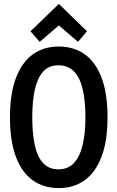

<svg xmlns="http://www.w3.org/2000/svg" viewBox="-20 -947 600 982"><path d="M281 15Q204 15 148 -24.5Q92 -64 61.5 -144.5Q31 -225 31 -347Q31 -469 62 -549.5Q93 -630 148.5 -669.5Q204 -709 280 -709Q357 -709 413 -669.5Q469 -630 499.5 -549.5Q530 -469 530 -347Q530 -225 499 -144.5Q468 -64 412 -24.5Q356 15 281 15ZM279 -81Q329 -81 359 -114Q389 -147 403 -207Q417 -267 417 -347Q417 -429 403.5 -488.5Q390 -548 359.5 -580.5Q329 -613 279 -613Q229 -613 200 -580Q171 -547 158 -488Q145 -429 145 -347Q145 -266 157.5 -206.5Q170 -147 199.5 -114Q229 -81 279 -81ZM183 -733 136 -787 281 -927 425 -787 379 -733 281 -817Z"/></svg>

Font: Ubuntu Sans Mono Medium
Style: Regular
Weight: 500
Monospace: yes
Designer: Dalton Maag Ltd
Foundry: Dalton Maag Ltd
Version: Version 1.006